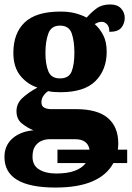

<svg xmlns="http://www.w3.org/2000/svg" viewBox="-27 -602 591 862"><path d="M222 240Q-7 240 -7 103Q-7 51 29 19.5Q65 -12 123 -17Q96 -28 71.5 -47.5Q47 -67 47 -103Q47 -137 73 -161.5Q99 -186 141 -209Q95 -224 64 -262.5Q33 -301 33 -365Q33 -453 84 -501.5Q135 -550 244 -550Q281 -550 309 -543Q337 -536 362 -523Q383 -547 407 -564.5Q431 -582 468 -582Q500 -582 516.5 -564Q533 -546 533 -522Q533 -497 518 -478Q503 -459 464 -459Q464 -483 453 -493.5Q442 -504 431 -504Q420 -504 412.5 -501Q405 -498 398 -494Q421 -474 436.5 -444Q452 -414 452 -370Q452 -289 402 -238.5Q352 -188 244 -188Q234 -188 216.5 -189Q199 -190 190 -193Q180 -188 169.5 -174Q159 -160 159 -143Q159 -125 172 -118.5Q185 -112 203 -112H314Q411 -112 457.5 -72Q504 -32 504 42Q504 55 502 70H544V130H482Q454 183 389.5 211.5Q325 240 222 240ZM242 -250Q283 -250 295 -282Q307 -314 307 -365Q307 -417 295 -452Q283 -487 242 -487Q203 -487 190 -451.5Q177 -416 177 -364Q177 -314 190 -282Q203 -250 242 -250ZM225 177Q275 177 308 165Q341 153 358 130H231V70H375Q367 23 310 23H194Q178 23 160.5 30Q143 37 131 54Q119 71 119 102Q119 141 149 159Q179 177 225 177Z"/></svg>

Font: Noto Serif SemiCondensed ExtraBold
Style: Regular
Weight: 800
Width: 4
Designer: Monotype Design Team
Foundry: Monotype Imaging Inc.
Version: Version 2.015